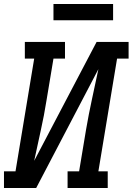

<svg xmlns="http://www.w3.org/2000/svg" viewBox="-29 -946 667 966"><path d="M-9 0V-84H49L143 -651H96V-735H298V-651H240L205 -441Q193 -365 176 -289Q159 -213 143 -137L457 -735H618V-651H560L466 -84H513V0H311V-84H369L404 -294Q417 -370 433.5 -446Q450 -522 466 -598L153 0ZM540 -844H240V-926H540Z"/></svg>

Font: Iosevka Slab MdExObl
Style: Regular
Weight: 500
Width: 7
Italic angle: -9°
Monospace: yes
Designer: Belleve Invis
Foundry: Belleve Invis
Version: Version 11.1.1; ttfautohint (v1.8.3)